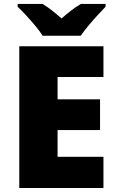

<svg xmlns="http://www.w3.org/2000/svg" viewBox="-20 -947 589 967"><path d="M501 0H77.1V-713.9H501V-559.1H270V-446.8H483.9V-292H270V-157.2H501ZM194.8 -767.1Q180.2 -790 157.7 -817.1Q135.3 -844.2 111.6 -869.6Q87.9 -895 68.8 -913.1V-927.2H194.8Q221.2 -910.6 242.4 -893.8Q263.7 -877 290 -854Q315.9 -877 338.9 -894.5Q361.8 -912.1 387.7 -927.2H511.7V-913.1Q495.1 -896 471.7 -870.6Q448.2 -845.2 425.3 -817.6Q402.3 -790 386.7 -767.1Z"/></svg>

Font: Open Sans ExtraBold
Style: Regular
Weight: 800
Designer: Monotype Design Team
Foundry: Monotype Imaging Inc.
Version: Version 3.003; ttfautohint (v1.8.4)